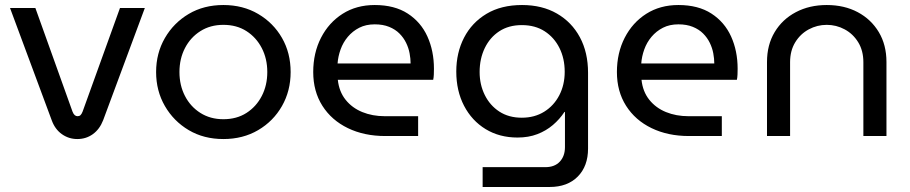

<svg xmlns="http://www.w3.org/2000/svg" viewBox="-20 -542 3625 765"><path d="M288 12Q254 12 226.5 -7.5Q199 -27 186 -63L20 -510H121L269 -97Q273 -87 278 -83Q283 -79 289 -79Q296 -79 300.5 -83Q305 -87 309 -97L458 -510H557L391 -63Q377 -27 350 -7.5Q323 12 288 12Z M870 12Q792 12 732 -23.5Q672 -59 637 -119.5Q602 -180 602 -255Q602 -330 637 -390.5Q672 -451 732 -486.5Q792 -522 870 -522Q948 -522 1008.5 -486.5Q1069 -451 1103.5 -391Q1138 -331 1138 -255Q1138 -180 1103.5 -119.5Q1069 -59 1008.5 -23.5Q948 12 870 12ZM870 -67Q923 -67 962 -92Q1001 -117 1023 -159.5Q1045 -202 1045 -255Q1045 -308 1023 -350.5Q1001 -393 962 -418Q923 -443 870 -443Q818 -443 778.5 -418Q739 -393 717 -350.5Q695 -308 695 -255Q695 -202 717 -159.5Q739 -117 778.5 -92Q818 -67 870 -67Z M1515 0Q1431 0 1366 -31.5Q1301 -63 1264.5 -120.5Q1228 -178 1228 -255Q1228 -331 1259 -391.5Q1290 -452 1345 -487Q1400 -522 1473 -522Q1552 -522 1604.5 -488Q1657 -454 1683 -396.5Q1709 -339 1709 -268Q1709 -257 1708.5 -245Q1708 -233 1706 -224H1326Q1331 -177 1357 -144.5Q1383 -112 1423.5 -95.5Q1464 -79 1513 -79H1646V0ZM1325 -289H1616Q1616 -308 1612 -329.5Q1608 -351 1598 -371.5Q1588 -392 1571.5 -408.5Q1555 -425 1530.5 -435Q1506 -445 1473 -445Q1438 -445 1411.5 -431.5Q1385 -418 1366 -395.5Q1347 -373 1337 -345Q1327 -317 1325 -289Z M1903 203V124H2153Q2190 124 2210.5 102Q2231 80 2231 44V-96H2229Q2210 -67 2183 -44Q2156 -21 2121 -7.5Q2086 6 2042 6Q1970 6 1915 -27.5Q1860 -61 1829 -120.5Q1798 -180 1798 -257Q1798 -332 1829 -392Q1860 -452 1918.5 -487Q1977 -522 2060 -522Q2140 -522 2199 -488Q2258 -454 2290.5 -393.5Q2323 -333 2323 -252V50Q2323 120 2282 161.5Q2241 203 2170 203ZM2059 -73Q2110 -73 2148.5 -97Q2187 -121 2208.5 -162.5Q2230 -204 2230 -256Q2230 -309 2209 -351Q2188 -393 2150 -417.5Q2112 -442 2059 -442Q2007 -442 1969.5 -417.5Q1932 -393 1911.5 -350.5Q1891 -308 1891 -255Q1891 -205 1911.5 -163.5Q1932 -122 1969.5 -97.5Q2007 -73 2059 -73Z M2725 0Q2641 0 2576 -31.5Q2511 -63 2474.5 -120.5Q2438 -178 2438 -255Q2438 -331 2469 -391.5Q2500 -452 2555 -487Q2610 -522 2683 -522Q2762 -522 2814.5 -488Q2867 -454 2893 -396.5Q2919 -339 2919 -268Q2919 -257 2918.5 -245Q2918 -233 2916 -224H2536Q2541 -177 2567 -144.5Q2593 -112 2633.5 -95.5Q2674 -79 2723 -79H2856V0ZM2535 -289H2826Q2826 -308 2822 -329.5Q2818 -351 2808 -371.5Q2798 -392 2781.5 -408.5Q2765 -425 2740.5 -435Q2716 -445 2683 -445Q2648 -445 2621.5 -431.5Q2595 -418 2576 -395.5Q2557 -373 2547 -345Q2537 -317 2535 -289Z M3036 0V-295Q3036 -363 3066.5 -414Q3097 -465 3151 -493.5Q3205 -522 3274 -522Q3344 -522 3397.5 -493.5Q3451 -465 3481.5 -414Q3512 -363 3512 -295V0H3420V-294Q3420 -340 3399.5 -373.5Q3379 -407 3345.5 -425Q3312 -443 3274 -443Q3236 -443 3202.5 -425Q3169 -407 3148.5 -373.5Q3128 -340 3128 -294V0Z"/></svg>

Font: MuseoModerno Thin
Style: Regular
Weight: 400
Version: Version 1.003